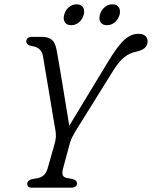

<svg xmlns="http://www.w3.org/2000/svg" viewBox="-20 -871 705 891"><path d="M337.5 -20.5Q337 0 308.5 0H127.5Q106.5 0 106.5 -18.5Q106.5 -34.5 130.5 -40L157 -45Q190.5 -51.5 201.5 -91L233 -202Q238.5 -220.5 239.2 -235Q240 -249.5 237.5 -265Q233.5 -287 227.5 -322.2Q221.5 -357.5 214.8 -399.2Q208 -441 201 -482Q194 -523 188.2 -557Q182.5 -591 179.5 -610.5Q172 -651.5 128.5 -657Q102.5 -661.5 102 -679.5Q101.5 -688 109 -694Q116.5 -700 128 -700H173.5Q205 -700 221 -686Q237 -672 243 -637.5Q247.5 -613.5 254.8 -570.8Q262 -528 270.5 -476.8Q279 -425.5 287 -375.5Q295 -325.5 301.5 -287.5L480.5 -583Q526 -658.5 557 -686.2Q588 -714 621.5 -714Q644.5 -714 654.8 -703.8Q665 -693.5 665 -679Q665 -641 609 -630.5Q583 -625.5 557.2 -605.8Q531.5 -586 500.5 -535.5L331.5 -264Q321 -246.5 315 -234.5Q309 -222.5 305 -209L272 -87Q262.5 -50.5 288 -45.5L319 -39.5Q337.5 -34 337.5 -20.5ZM310.5 -754Q290 -754 281 -767.8Q272 -781.5 278 -802.5Q283 -823.5 299.2 -837.2Q315.5 -851 336 -851Q356.5 -851 365.2 -837.2Q374 -823.5 368.5 -802.5Q363 -781.5 346.8 -767.8Q330.5 -754 310.5 -754ZM476.5 -754Q455.5 -754 446.8 -767.8Q438 -781.5 443.5 -802.5Q449 -823.5 465.2 -837.2Q481.5 -851 502 -851Q522.5 -851 531.2 -837.2Q540 -823.5 535 -802.5Q529 -781.5 513 -767.8Q497 -754 476.5 -754Z"/></svg>

Font: Fraunces 72pt SuperSoft Light
Style: Italic
Weight: 300
Italic angle: -16°
Version: Version 1.000;[b76b70a41]